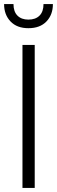

<svg xmlns="http://www.w3.org/2000/svg" viewBox="-20 -920 280 940"><path d="M0 -900H46Q46 -863 65.5 -843.5Q85 -824 119 -824Q154 -824 173.5 -843.5Q193 -863 193 -900H239Q239 -848 207.5 -815Q176 -782 119 -782Q63 -782 31.5 -815Q0 -848 0 -900ZM90 -700H150V0H90Z"/></svg>

Font: Haskoy Light
Style: Regular
Weight: 300
Designer: Ertekin Erdin
Foundry: Ertekin Erdin
Version: Version 2.000; ttfautohint (v1.8.4.7-5d5b)